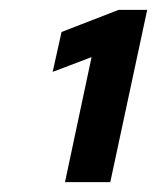

<svg xmlns="http://www.w3.org/2000/svg" viewBox="-20 -720 319 390"><path d="M112 -350 166 -604 87 -574 105 -655 221 -700H279L204 -350Z"/></svg>

Font: Red Hat Text VF
Style: Italic
Weight: 300
Italic angle: -12°
Designer: Pentagram, MCKL
Foundry: Pentagram, MCKL
Version: Version 1.023